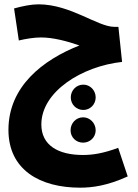

<svg xmlns="http://www.w3.org/2000/svg" viewBox="-20 -596 639 887"><path d="M350 271C406 271 476 262 570 219L526 87C458 112 410 120 363 120C250 120 171 76 171 -21C171 -173 359 -290 544 -310L527 -472H508C431 -472 306 -576 158 -576C124 -576 85 -568 45 -557L67 -409C100 -417 139 -423 169 -423C227 -423 292 -405 347 -386C177 -319 19 -196 19 4C19 189 165 271 350 271ZM365 -88C397 -88 422 -114 422 -146C422 -178 397 -205 365 -205C332 -205 307 -178 307 -146C307 -114 332 -88 365 -88ZM364 63C396 63 422 38 422 6C422 -27 396 -54 364 -54C331 -54 306 -27 306 6C306 38 331 63 364 63Z"/></svg>

Font: Noto Sans Arabic UI XCn XBd
Style: Regular
Weight: 800
Width: 2
Designer: Monotype Design Team, Nadine Chahine and Nizar Qandah
Foundry: Monotype Imaging Inc.
Version: Version 2.010